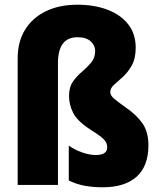

<svg xmlns="http://www.w3.org/2000/svg" viewBox="-20 -785 675 815"><path d="M556 -583Q556 -537 539.5 -507.5Q523 -478 502 -459Q481 -440 464.5 -425.5Q448 -411 448 -394Q448 -380 464.5 -366Q481 -352 515 -328Q560 -297 585 -261Q610 -225 610 -168Q610 -80 560 -35Q510 10 416 10Q375 10 339.5 3.5Q304 -3 272 -19V-167Q297 -149 328.5 -138Q360 -127 386 -127Q435 -127 435 -159Q435 -171 430 -181Q425 -191 409.5 -203.5Q394 -216 362 -236Q307 -272 290 -307Q273 -342 273 -377Q273 -415 289.5 -438.5Q306 -462 328 -480.5Q350 -499 367 -519.5Q384 -540 384 -569Q384 -592 365 -609.5Q346 -627 309 -627Q226 -627 226 -517V0H55V-537Q55 -608 86.5 -659Q118 -710 175 -737.5Q232 -765 309 -765Q381 -765 437 -743.5Q493 -722 524.5 -681.5Q556 -641 556 -583Z"/></svg>

Font: Noto Sans Thai Cond Blk
Style: Regular
Weight: 900
Width: 3
Designer: Monotype Design Team
Foundry: Monotype Imaging Inc.
Version: Version 2.002; ttfautohint (v1.8.4.7-5d5b)